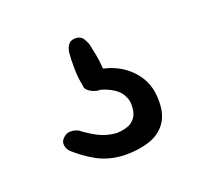

<svg xmlns="http://www.w3.org/2000/svg" viewBox="-63 -126 437 414"><g transform="rotate(-20 155.5 81.5)"><path d="M156.9 218Q122.9 216 97.7 202Q72.5 188 51.5 169Q51.5 169 49 166.1Q46.5 163.2 44.8 158.4Q43.1 153.6 43.8 148.1Q44.5 142.5 50.9 136.5Q57.9 130.5 65.2 130.2Q72.6 130 78.1 131.9Q83.5 133.8 83.5 133.8Q102 147.9 120.2 157.1Q138.5 166.2 160.5 167.5Q182.9 166.4 193.8 158.8Q204.8 151.2 208.2 139.1Q211.6 126.9 209.8 112.8Q205.8 95.1 192.6 84.4Q179.5 73.8 158.9 67.8Q151.8 68.1 143.8 65.2Q135.8 62.2 130.5 57.1Q125.2 52 125.9 47Q121.6 27 121.4 5.8Q121.1 -15.5 122.6 -31.6Q122.6 -31.6 124.1 -37.6Q125.5 -43.6 130.5 -49.5Q135.5 -55.4 146.5 -55Q159 -54.6 164.2 -44.2Q169.4 -33.9 169.4 -33.9Q172 -22.6 175.1 -7Q178.2 8.6 179.2 26.8Q196.1 30.4 211.3 38.2Q226.5 46.1 238.7 58.1Q250.9 70 258.3 84.6Q265.8 99.1 267.8 116.1Q272.1 155.1 258.6 177.9Q245 200.6 218.4 209.7Q191.9 218.8 156.9 218Z"/></g></svg>

Font: Sour Gummy Black
Style: Regular
Weight: 900
Version: Version 1.000